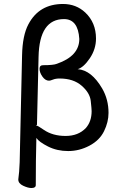

<svg xmlns="http://www.w3.org/2000/svg" viewBox="-20 -738 605 966"><path d="M310 -54Q374 -54 412 -94Q441 -127 441 -179Q441 -190 436.5 -230.5Q432 -271 390.5 -307Q349 -343 280 -343Q260 -343 246.5 -337.5Q233 -332 227 -332Q208 -332 193.5 -352.5Q179 -373 179 -392Q179 -410 197 -410Q249 -410 266 -417Q379 -456 379 -542Q373 -642 302 -642Q178 -642 174 -452L166 -110L161 -107Q169 -107 200 -85Q245 -54 310 -54ZM138 208Q121 208 96.5 196.5Q72 185 72 165Q77 131 79 78L91 -459Q93 -560 123 -616Q177 -718 297 -718Q363 -718 409 -675Q463 -624 463 -544Q463 -491 432 -445Q401 -399 371 -390Q440 -385 494 -293Q526 -238 526 -170Q526 -124 503.5 -78Q481 -32 430 -5Q379 22 323 22Q267 22 221.5 -1Q176 -24 163 -44Q160 65 160 193Q160 208 138 208Z"/></svg>

Font: LXGW WenKai Medium
Style: Regular
Weight: 500
Designer: LXGW / Fontworks Inc.
Foundry: LXGW / Fontworks Inc.
Version: Version 1.501; October 10, 2024